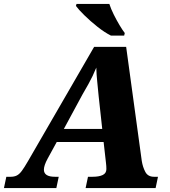

<svg xmlns="http://www.w3.org/2000/svg" viewBox="-66 -951 858 971"><path d="M-46 0 -34 -57H-12Q6 -57 19 -63.5Q32 -70 44.5 -87Q57 -104 75 -135L410 -714H572L651 -137Q656 -106 669 -81.5Q682 -57 713 -57H733L721 0H367L379 -57H402Q435 -57 453.5 -66Q472 -75 472 -96Q472 -104 471.5 -111.5Q471 -119 470 -127L458 -233H221L175 -149Q156 -114 156 -93Q156 -57 212 -57H231L219 0ZM351 -473 257 -299H451L433 -464Q429 -508 425.5 -540.5Q422 -573 421 -609Q411 -585 402 -566Q393 -547 381 -525.5Q369 -504 351 -473ZM495 -771Q463 -787 427 -815.5Q391 -844 361 -873.5Q331 -903 318 -921L321 -931H487Q495 -906 509.5 -877Q524 -848 539 -823Q554 -798 565 -784L562 -771Z"/></svg>

Font: Noto Serif ExtraBold
Style: Italic
Weight: 800
Italic angle: -12°
Designer: Monotype Design Team
Foundry: Monotype Imaging Inc.
Version: Version 2.013